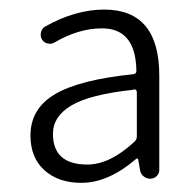

<svg xmlns="http://www.w3.org/2000/svg" viewBox="-20 -828 415 409"><path d="M153.3 -438.5Q104.5 -438.5 74.7 -465.3Q44.9 -492.2 44.9 -539.1Q44.9 -596.7 97.2 -627.4Q149.4 -658.2 263.7 -669.9Q271.5 -670.9 270.5 -678.7Q268.6 -767.6 197.3 -767.6Q147.5 -767.6 95.7 -737.3Q88.9 -733.4 81.1 -735.4Q73.2 -737.3 69.3 -744.1Q65.4 -751 67.4 -759.3Q69.3 -767.6 76.2 -771.5Q140.6 -807.6 202.1 -807.6Q319.3 -807.6 319.3 -667V-465.8Q319.3 -458 313.5 -452.6Q307.6 -447.3 299.8 -447.3Q292 -447.3 285.6 -452.6Q279.3 -458 278.3 -465.8L274.4 -488.3Q274.4 -490.2 272 -490.2Q269.5 -490.2 268.6 -488.3Q210 -438.5 153.3 -438.5ZM166 -477.5Q213.9 -477.5 265.6 -525.4Q271.5 -530.3 271.5 -537.1V-630.9Q271.5 -637.7 265.6 -637.7Q264.6 -637.7 263.7 -636.7Q171.9 -627 132.3 -603.5Q92.8 -580.1 92.8 -543Q92.8 -477.5 166 -477.5Z"/></svg>

Font: Gen Jyuu Gothic P Light
Style: Regular
Weight: 200
Designer: [Source Han Sans]
Ryoko NISHIZUKA  (kana & ideographs); Paul D. Hunt (Latin, Greek & Cyrillic); Wenlong ZHANG  (bopomofo
Version: Version 1.002.20150607